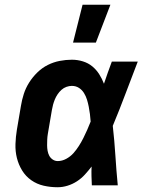

<svg xmlns="http://www.w3.org/2000/svg" viewBox="-20 -779 640 807"><path d="M222 8Q192 8 163.5 1.5Q135 -5 111.5 -21.5Q88 -38 73 -62.5Q58 -87 51 -115Q44 -143 45 -173.5Q46 -204 51 -234L68 -334Q72 -359 80 -384Q88 -409 102.5 -432Q117 -455 137 -474.5Q157 -494 181 -506Q205 -518 231 -523Q257 -528 282 -528Q306 -528 328.5 -521Q351 -514 368 -500Q385 -486 397 -467Q409 -448 417 -427Q425 -450 433 -473.5Q441 -497 450 -520H559Q533 -453 507.5 -385Q482 -317 454 -250Q461 -188 465 -125Q469 -62 475 0H366Q365 -20 364.5 -39.5Q364 -59 365 -79Q352 -62 337 -45.5Q322 -29 303.5 -17Q285 -5 264 1.5Q243 8 222 8ZM223 -102Q241 -102 258.5 -111.5Q276 -121 288.5 -135Q301 -149 311.5 -165.5Q322 -182 330.5 -199Q339 -216 346.5 -233Q354 -250 361 -268Q360 -284 358 -299.5Q356 -315 353 -330.5Q350 -346 345.5 -360.5Q341 -375 333 -388Q325 -401 312 -409.5Q299 -418 282 -418Q271 -418 259.5 -414Q248 -410 238.5 -401.5Q229 -393 222 -382.5Q215 -372 210.5 -361Q206 -350 203 -339Q200 -328 198 -316L181 -216Q179 -204 178.5 -192Q178 -180 178 -168.5Q178 -157 180 -145.5Q182 -134 187 -124.5Q192 -115 201.5 -108.5Q211 -102 223 -102ZM287 -600 327 -759H444L383 -600Z"/></svg>

Font: Iosevka HT Extrabold Extended
Style: Italic
Weight: 800
Width: 7
Italic angle: -9°
Monospace: yes
Designer: Belleve Invis
Foundry: Belleve Invis
Version: Version 32.3.0; ttfautohint (v1.8.4)